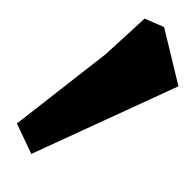

<svg xmlns="http://www.w3.org/2000/svg" viewBox="-22 -775 231 227"><g transform="rotate(90 93.5 -661.5)"><path d="M162 -583 126 -566 44 -671 2 -717 12 -740 82 -757Z"/></g></svg>

Font: Alike Angular
Style: Regular
Weight: 400
Version: Version 1.210